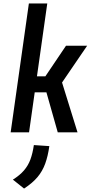

<svg xmlns="http://www.w3.org/2000/svg" viewBox="-20 -770 542 1117"><path d="M42 0 148 -750H255L195 -326H244L364 -504H487L341 -290L431 0H316L250 -233H182L149 0ZM120 327 55 275Q95 250 119.5 221.5Q144 193 157 157.5Q170 122 177 74L267 80Q259 138 243 182Q227 226 198 260.5Q169 295 120 327Z"/></svg>

Font: Finlandica Medium
Style: Italic
Weight: 500
Italic angle: -8°
Designer: Niklas Ekholm, Juho Hiilivirta, Jaakko Suomalainen
Foundry: Helsinki Type Studio
Version: Version 1.063